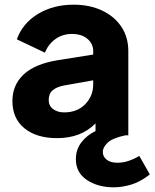

<svg xmlns="http://www.w3.org/2000/svg" viewBox="-20 -578 660 820"><path d="M224 12Q326 12 388 -51V0H528V-360Q528 -419 498.5 -463.5Q469 -508 416 -533Q363 -558 294 -558Q207 -558 141.5 -518Q76 -478 52 -410L172 -353Q186 -389 216.5 -411Q247 -433 287 -433Q329 -433 353.5 -412Q378 -391 378 -360V-345L227 -321Q129 -305 81 -260Q33 -215 33 -146Q33 -72 84.5 -30Q136 12 224 12ZM188 -151Q188 -178 205 -192.5Q222 -207 254 -213L378 -235V-218Q378 -168 344 -133Q310 -98 254 -98Q226 -98 207 -112Q188 -126 188 -151ZM466 222Q501 222 540 210.5Q579 199 620 167L575 88Q553 101 529.5 109Q506 117 482 117Q451 117 435 103.5Q419 90 419 71Q419 52 439 32Q459 12 519 -1V-41H476Q430 -38 390.5 -19.5Q351 -1 327.5 30Q304 61 304 102Q304 159 351 190.5Q398 222 466 222Z"/></svg>

Font: Plus Jakarta Sans ExtraBold
Style: Regular
Weight: 800
Designer: Gumpita Rahayu
Foundry: Tokotype
Version: Version 2.004; ttfautohint (v1.8.3)